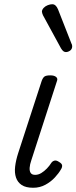

<svg xmlns="http://www.w3.org/2000/svg" viewBox="-20 -871 361 907"><path d="M137 16Q102 16 82.5 3Q63 -10 55.5 -32.5Q48 -55 51.5 -84.5Q55 -114 66 -148L177 -489Q183 -505 191 -510Q199 -515 218 -515Q236 -515 245 -507.5Q254 -500 249 -488L128 -114Q121 -94 120 -78.5Q119 -63 125 -54Q131 -45 146 -45Q161 -45 175 -53.5Q189 -62 201.5 -75Q214 -88 222 -101Q227 -109 236.5 -112Q246 -115 259 -106Q273 -98 273.5 -89Q274 -80 268 -71Q258 -53 239 -32.5Q220 -12 194 2Q168 16 137 16ZM291 -625Q285 -625 279.5 -629Q274 -633 268 -643L183 -799Q181 -804 179.5 -808.5Q178 -813 178 -817Q179 -826 186.5 -834Q194 -842 205.5 -846.5Q217 -851 227 -851Q244 -851 254 -827L318 -664Q320 -661 320.5 -657Q321 -653 321 -650Q320 -638 310.5 -631.5Q301 -625 291 -625Z"/></svg>

Font: Playwrite DK Loopet Light
Style: Regular
Weight: 300
Version: Version 1.003